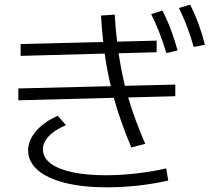

<svg xmlns="http://www.w3.org/2000/svg" viewBox="-20 -802 904 823"><path d="M58.6 -422.9 455.1 -432.6Q438.5 -502 428.7 -572.3L68.4 -562.5V-613.3L422.4 -622.1Q415.5 -686 413.1 -735.4L471.7 -739.3Q475.1 -680.2 481.9 -623.5L651.4 -627.9V-578.1L488.3 -573.7Q500 -497.6 515.6 -434.1L731.4 -439.5V-389.6L529.3 -384.3Q557.1 -290 602.5 -185.5L543 -169.9Q495.6 -281.7 467.8 -382.8L58.6 -372.1ZM627.9 -741.2 675.8 -756.8Q696.8 -716.8 712.2 -675.8Q727.5 -634.8 741.2 -585.9L693.4 -574.2Q677.2 -626 662.1 -665Q647 -704.1 627.9 -741.2ZM747.1 -767.6 794.9 -782.2Q834 -706.1 858.4 -610.4L810.5 -600.6Q784.2 -692.9 747.1 -767.6ZM100.6 -157.2Q100.6 -200.2 134.3 -239.7Q168 -279.3 227.5 -305.7L262.7 -265.6Q213.4 -244.6 188 -217Q162.6 -189.5 164.1 -159.2Q165 -125.5 197.5 -101.1Q230 -76.7 290.5 -63.7Q351.1 -50.8 434.6 -50.8Q497.6 -50.8 566.4 -58.8Q635.3 -66.9 692.4 -80.1L701.2 -28.3Q643.6 -14.6 574.2 -6.8Q504.9 1 437.5 1Q334.5 1 258.3 -18.3Q182.1 -37.6 141.4 -73.2Q100.6 -108.9 100.6 -157.2Z"/></svg>

Font: Pretendard GOV Light
Style: Regular
Weight: 300
Designer: Base glyphs from Inter by Rasmus Andersson; Hangeul glyphs from Noto Sans CJK(Source Han Sans) by Jang Soo-young and Kan
Foundry: Kil Hyung-jin
Version: Version 1.309